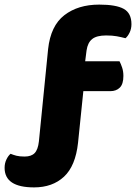

<svg xmlns="http://www.w3.org/2000/svg" viewBox="-35 -699 591 834"><path d="M327 -303 304 -79Q293 22 243 68.5Q193 115 113 115Q-15 115 -15 30Q-15 10 -7 -6.5Q1 -23 11 -31Q23 -26 36.5 -22.5Q50 -19 72 -19Q101 -19 115.5 -34Q130 -49 134 -85L174 -486Q185 -587 244.5 -633Q304 -679 396 -679Q469 -679 502.5 -660.5Q536 -642 536 -594Q536 -574 528 -557.5Q520 -541 510 -533Q491 -538 472 -541.5Q453 -545 426 -545Q385 -545 365.5 -529.5Q346 -514 341 -480L335 -433H484Q490 -422 495.5 -405.5Q501 -389 501 -369Q501 -334 485.5 -318.5Q470 -303 444 -303Z"/></svg>

Font: Baloo Da 2 ExtraBold
Style: Regular
Weight: 800
Designer: Noopur Datye, Sulekha Rajkumar and Ek Type
Foundry: Ek Type
Version: Version 1.640;hotconv 1.0.111;makeotfexe 2.5.65597; ttfautoh